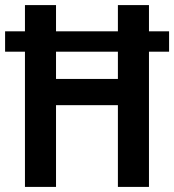

<svg xmlns="http://www.w3.org/2000/svg" viewBox="-22 -734 684 754"><path d="M76 0V-531H-2V-611H76V-714H198V-611H441V-714H563V-611H642V-531H563V0H441V-321H198V0ZM198 -424H441V-531H198Z"/></svg>

Font: Noto Sans Hebrew Condensed SemiBold
Style: Regular
Weight: 600
Width: 3
Designer: Ben Nathan
Foundry: Google LLC
Version: Version 3.001; ttfautohint (v1.8.4.7-5d5b)